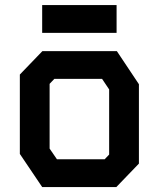

<svg xmlns="http://www.w3.org/2000/svg" viewBox="-20 -754 640 774"><path d="M151 -548 60 -453.5V-133.5L150 0H449L540 -94.5V-414.5L451 -548ZM180 -155V-416L199 -436H391.5L420 -393.5V-131L402 -112H209.5ZM450 -621.5V-733.5H150V-621.5Z"/></svg>

Font: Kode
Style: Regular
Weight: 400
Monospace: yes
Designer: Isa Ozler
Foundry: Kadena LLC
Version: Version 1.000;gftools[0.9.28]